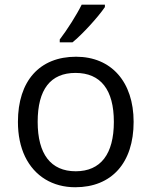

<svg xmlns="http://www.w3.org/2000/svg" viewBox="-20 -786 644 816"><path d="M233.9 -606H288.1C329.6 -639.6 397 -713.4 425.8 -755.9V-766.1H327.1C306.2 -723.6 265.1 -658.7 233.9 -618.2ZM547.9 -268.1C547.9 -438 453.1 -544.9 303.2 -544.9C148.4 -544.9 56.2 -442.4 56.2 -268.1C56.2 -211.9 66.4 -162.6 86.4 -120.6C127 -36.6 204.1 9.8 299.8 9.8C454.6 9.8 547.9 -93.8 547.9 -268.1ZM140.1 -268.1C140.1 -406.2 194.8 -476.1 300.8 -476.1C408.2 -476.1 463.9 -404.3 463.9 -268.1C463.9 -130.9 407.7 -58.1 301.8 -58.1C195.8 -58.1 140.1 -131.3 140.1 -268.1Z"/></svg>

Font: Open Sans
Style: Regular
Weight: 400
Foundry: Ascender Corporation
Version: Version 1.100;PS 001.100;hotconv 1.0.88;makeotf.lib2.5.64775